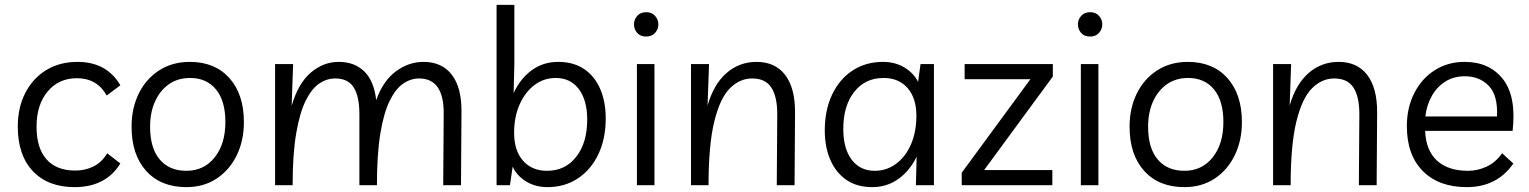

<svg xmlns="http://www.w3.org/2000/svg" viewBox="-20 -760 6276 788"><path d="M286 8Q177 8 115 -57.5Q53 -123 53 -240Q53 -319 84 -379Q115 -439 170 -472.5Q225 -506 298 -506Q418 -506 474 -410L418 -368Q378 -439 296 -439Q221 -439 175.5 -384.5Q130 -330 130 -240Q130 -152 171 -106Q212 -60 289 -60Q330 -60 364 -77Q398 -94 420 -131L474 -89Q414 8 286 8Z M759 -506Q862 -506 921.5 -439.5Q981 -373 981 -259Q981 -183 951.5 -122.5Q922 -62 869 -27Q816 8 745 8Q640 8 580 -58.5Q520 -125 520 -240Q520 -316 549.5 -376Q579 -436 633 -471Q687 -506 759 -506ZM745 -59Q817 -59 861 -114Q905 -169 905 -259Q905 -346 866.5 -393Q828 -440 760 -440Q710 -440 673.5 -414.5Q637 -389 616.5 -344Q596 -299 596 -240Q596 -152 635.5 -105.5Q675 -59 745 -59Z M1109 0V-497H1183L1177 -326Q1204 -418 1255.5 -462Q1307 -506 1370 -506Q1435 -506 1475 -467Q1515 -428 1524 -349Q1552 -428 1604.5 -467Q1657 -506 1718 -506Q1794 -506 1834.5 -453Q1875 -400 1874 -300L1872 0H1799L1801 -291Q1803 -438 1700 -438Q1666 -438 1635 -417Q1604 -396 1579.5 -346.5Q1555 -297 1541 -212Q1527 -127 1527 0H1455V-291Q1455 -365 1431.5 -401.5Q1408 -438 1356 -438Q1321 -438 1290 -417Q1259 -396 1234.5 -346.5Q1210 -297 1195.5 -212Q1181 -127 1181 0Z M2018 0V-740H2091V-498L2088 -378Q2115 -437 2162 -471.5Q2209 -506 2271 -506Q2334 -506 2377.5 -476.5Q2421 -447 2443.5 -394.5Q2466 -342 2466 -274Q2466 -191 2436 -127.5Q2406 -64 2352 -28Q2298 8 2227 8Q2177 8 2139 -15.5Q2101 -39 2084 -76L2073 0ZM2225 -59Q2300 -59 2345 -116.5Q2390 -174 2390 -269Q2390 -349 2355.5 -394.5Q2321 -440 2261 -440Q2212 -440 2173.5 -411Q2135 -382 2112.5 -331Q2090 -280 2090 -215Q2090 -142 2126.5 -100.5Q2163 -59 2225 -59Z M2666 -497V0H2594V-497ZM2632 -610Q2608 -610 2595 -625Q2582 -640 2582 -660Q2582 -680 2595.5 -695Q2609 -710 2632 -710Q2655 -710 2668.5 -695Q2682 -680 2682 -660Q2682 -640 2668.5 -625Q2655 -610 2632 -610Z M2816 0V-497H2890L2884 -327Q2909 -414 2961.5 -460Q3014 -506 3085 -506Q3161 -506 3202 -453Q3243 -400 3243 -300L3241 0H3168L3170 -291Q3170 -364 3145.5 -401Q3121 -438 3067 -438Q3016 -438 2975.5 -397.5Q2935 -357 2911.5 -261Q2888 -165 2888 0Z M3813 -497V0H3739L3742 -117Q3714 -59 3667 -25.5Q3620 8 3560 8Q3497 8 3454 -21.5Q3411 -51 3388 -103.5Q3365 -156 3365 -225Q3365 -308 3395 -371.5Q3425 -435 3479 -470.5Q3533 -506 3604 -506Q3654 -506 3692 -483Q3730 -460 3748 -424L3758 -497ZM3606 -440Q3531 -440 3486 -383Q3441 -326 3441 -231Q3441 -150 3475.5 -104.5Q3510 -59 3570 -59Q3619 -59 3658 -88Q3697 -117 3719 -168Q3741 -219 3741 -285Q3741 -357 3705 -398.5Q3669 -440 3606 -440Z M3927 0V-51L4209 -435H3939V-497H4301V-446L4019 -62H4299V0Z M4488 -497V0H4416V-497ZM4454 -610Q4430 -610 4417 -625Q4404 -640 4404 -660Q4404 -680 4417.5 -695Q4431 -710 4454 -710Q4477 -710 4490.5 -695Q4504 -680 4504 -660Q4504 -640 4490.5 -625Q4477 -610 4454 -610Z M4855 -506Q4958 -506 5017.5 -439.5Q5077 -373 5077 -259Q5077 -183 5047.5 -122.5Q5018 -62 4965 -27Q4912 8 4841 8Q4736 8 4676 -58.5Q4616 -125 4616 -240Q4616 -316 4645.5 -376Q4675 -436 4729 -471Q4783 -506 4855 -506ZM4841 -59Q4913 -59 4957 -114Q5001 -169 5001 -259Q5001 -346 4962.5 -393Q4924 -440 4856 -440Q4806 -440 4769.5 -414.5Q4733 -389 4712.5 -344Q4692 -299 4692 -240Q4692 -152 4731.5 -105.5Q4771 -59 4841 -59Z M5205 0V-497H5279L5273 -327Q5298 -414 5350.5 -460Q5403 -506 5474 -506Q5550 -506 5591 -453Q5632 -400 5632 -300L5630 0H5557L5559 -291Q5559 -364 5534.5 -401Q5510 -438 5456 -438Q5405 -438 5364.5 -397.5Q5324 -357 5300.5 -261Q5277 -165 5277 0Z M6000 8Q5885 8 5819.5 -58Q5754 -124 5754 -242Q5754 -319 5785 -379Q5816 -439 5869.5 -472.5Q5923 -506 5991 -506Q6093 -506 6148.5 -435Q6204 -364 6188 -223H5829Q5832 -143 5877.5 -101Q5923 -59 6005 -59Q6045 -59 6082 -76.5Q6119 -94 6145 -131L6191 -89Q6124 8 6000 8ZM5992 -447Q5946 -447 5911.5 -425Q5877 -403 5856 -365.5Q5835 -328 5830 -282H6124Q6128 -369 6090 -408Q6052 -447 5992 -447Z"/></svg>

Font: LivvicRegular
Style: Regular
Weight: 400
Designer: Jacques Le Bailly, Baron von Fonthausen
Version: Version 1.001; ttfautohint (v1.8.2)